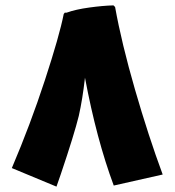

<svg xmlns="http://www.w3.org/2000/svg" viewBox="-20 -651 649 714"><path d="M403 39Q339 -133 296 -362Q287 -282 273 -220Q256 -151 206 -3L190 43L24 -26Q93 -188 147 -353Q201 -518 217 -599L221 -604H228Q261 -616 312 -623Q363 -630 402 -631L408 -625Q432 -491 482 -318Q532 -145 585 -2Z"/></svg>

Font: Lalezar
Style: Regular
Weight: 400
Designer: Borna Izadpanah
Foundry: Borna Izadpanah
Version: Version 1.003;November 28, 2018;FontCreator 11.5.0.2421 64-b